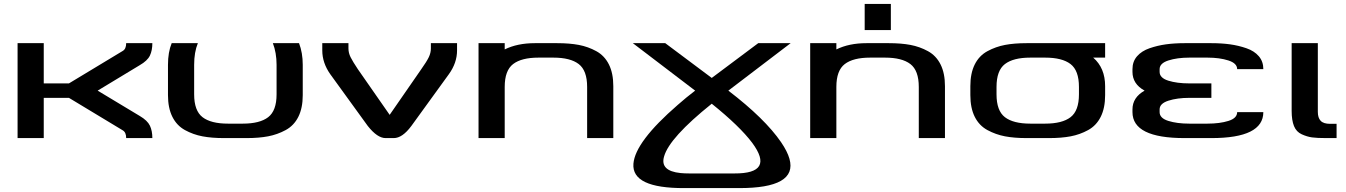

<svg xmlns="http://www.w3.org/2000/svg" viewBox="-20 -707 6893 983"><path d="M696 -113Q735 -90 747.5 -63.5Q760 -37 760 0H626Q626 -30 608 -40L333 -206H204V0H70V-486H204V-280H333L608 -446Q626 -456 626 -486H760Q760 -449 747.5 -422.5Q735 -396 695 -373L480 -243Z M974 -375V-224Q974 -140 1017 -107Q1060 -74 1147 -74H1223Q1310 -74 1353 -107Q1396 -140 1396 -224V-375Q1396 -437 1377 -486H1511Q1530 -437 1530 -375V-220Q1530 -154 1507.5 -109Q1485 -64 1442.5 -41Q1400 -18 1352.5 -9Q1305 0 1242 0H1127Q1064 0 1016.5 -9Q969 -18 927 -41Q885 -64 862.5 -109Q840 -154 840 -220V-375Q840 -440 859 -486H993Q974 -440 974 -375Z M1671 -327Q1630 -385 1630 -449V-486H1764V-459Q1764 -436 1775 -414Q1786 -392 1812 -353L1975 -119L2137 -353Q2164 -391 2175 -413.5Q2186 -436 2186 -459V-486H2320V-449Q2320 -385 2278 -327L2086 -62Q2040 0 1996 0H1954Q1912 0 1863 -62Z M2986 0V-262Q2986 -346 2943 -379Q2900 -412 2813 -412H2737Q2650 -412 2607 -379Q2564 -346 2564 -262V0H2430V-486H2564V-454Q2629 -486 2718 -486H2833Q2896 -486 2943.5 -477Q2991 -468 3033 -445Q3075 -422 3097.5 -377Q3120 -332 3120 -266V0Z M3509 181H3740Q3948 182 3831 24Q3767 -61 3624 -176Q3407 -2 3380 94Q3358 168 3464 179Q3484 181 3509 181ZM3624 -308 3862 -486H4028L3709 -243Q3896 -100 3979 21Q4108 210 3891 247Q3838 256 3765 256H3484Q3213 257 3223 131Q3232 19 3450 -170Q3493 -208 3539 -243L3220 -486H3386Z M4684 0V-262Q4684 -346 4641 -379Q4598 -412 4511 -412H4435Q4348 -412 4305 -379Q4262 -346 4262 -262V0H4128V-486H4262V-454Q4327 -486 4416 -486H4531Q4594 -486 4641.5 -477Q4689 -468 4731 -445Q4773 -422 4795.5 -377Q4818 -332 4818 -266V0ZM4541 -687V-553H4407V-687Z M5082 -224Q5082 -140 5125 -107Q5168 -74 5255 -74H5331Q5418 -74 5461 -107Q5504 -140 5504 -224V-262Q5504 -346 5461 -379Q5418 -412 5331 -412H5255Q5168 -412 5125 -379Q5082 -346 5082 -262ZM5638 -486V-412H5577Q5638 -359 5638 -266V-220Q5638 -154 5615.5 -109Q5593 -64 5551 -41Q5509 -18 5461.5 -9Q5414 0 5351 0H5236Q5173 0 5125.5 -9Q5078 -18 5035.5 -41Q4993 -64 4970.5 -109Q4948 -154 4948 -220V-266Q4948 -332 4970.5 -377Q4993 -422 5035.5 -445Q5078 -468 5125.5 -477Q5173 -486 5236 -486Z M5840 -243Q5778 -277 5778 -339V-353Q5778 -392 5801.5 -419Q5825 -446 5865.5 -460Q5906 -474 5949.5 -480Q5993 -486 6045 -486H6182Q6234 -486 6277.5 -480Q6321 -474 6361.5 -460Q6402 -446 6425 -419Q6448 -392 6448 -353H6314Q6314 -383 6269 -397.5Q6224 -412 6162 -412H6069Q6007 -412 5962 -397.5Q5917 -383 5917 -353V-339Q5917 -308 5961.5 -294Q6006 -280 6069 -280H6182V-206H6069Q6007 -206 5962 -191.5Q5917 -177 5917 -147V-133Q5917 -102 5961.5 -88Q6006 -74 6069 -74H6162Q6225 -74 6269.5 -88Q6314 -102 6314 -133H6448Q6448 0 6182 0H6045Q5778 0 5778 -133V-147Q5778 -208 5840 -243Z M6727 -134Q6727 -104 6741.5 -88.5Q6756 -73 6790 -73H6823V0H6770Q6723 0 6697.5 -3.5Q6672 -7 6644.5 -19.5Q6617 -32 6605 -61.5Q6593 -91 6593 -139V-486H6727Z"/></svg>

Font: Aneo
Style: Regular
Weight: 400
Designer: Anastasios Pappas
Foundry: Anastasios Pappas
Version: Version 1.000